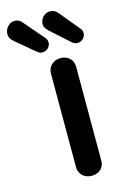

<svg xmlns="http://www.w3.org/2000/svg" viewBox="-235 -981 685 1059"><g transform="rotate(-15 108.0 -452.0)"><path d="M3 -899C-8 -913 -22 -920 -40 -920C-69 -920 -96 -891 -96 -859C-96 -843 -89 -829 -74 -816L38 -722C47 -715 56 -712 67 -712C91 -712 112 -734 112 -755C112 -768 108 -778 99 -787ZM205 -901C194 -914 180 -920 162 -920C131 -920 106 -893 106 -861C106 -844 117 -832 130 -819L238 -722C247 -715 256 -712 267 -712C291 -712 312 -734 312 -755C312 -768 308 -778 299 -787ZM152 16C195 16 224 -11 224 -51V-587C224 -628 195 -656 152 -656C112 -656 80 -628 80 -587V-51C80 -12 112 16 152 16Z"/></g></svg>

Font: Dongle
Style: Bold
Weight: 700
Designer: Yanghee Ryu
Foundry: Yanghee Ryu
Version: Version 2.000